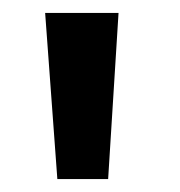

<svg xmlns="http://www.w3.org/2000/svg" viewBox="-20 -731 281 299"><path d="M148.4 -452.1 164.6 -710.9H50.3L69.3 -452.1Z"/></svg>

Font: Ride SemiBold
Style: Regular
Weight: 600
Version: Version 3.000